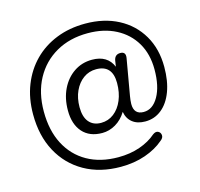

<svg xmlns="http://www.w3.org/2000/svg" viewBox="-122 -846 1191 1142"><g transform="rotate(-15 473.5 -275.0)"><path d="M439 -119Q483 -119 517.5 -145.5Q552 -172 571.5 -218.5Q591 -265 591 -324Q591 -435 491 -435Q447 -435 412.5 -410Q378 -385 358 -341.5Q338 -298 338 -242Q338 -182 364.5 -150.5Q391 -119 439 -119ZM485 164Q357 164 261.5 110Q166 56 113 -42Q60 -140 60 -272Q60 -371 92 -452Q124 -533 182 -591.5Q240 -650 320.5 -682Q401 -714 498 -714Q614 -714 701.5 -668Q789 -622 838 -538.5Q887 -455 887 -344Q887 -257 863 -193Q839 -129 795.5 -94Q752 -59 695 -59Q646 -59 616 -83Q586 -107 579 -149Q552 -105 512.5 -82Q473 -59 430 -59Q352 -59 309 -107.5Q266 -156 266 -241Q266 -315 294 -372.5Q322 -430 371 -463Q420 -496 482 -496Q577 -496 609 -419L615 -457Q622 -491 655 -491Q690 -491 684 -453L645 -229Q643 -216 641.5 -204Q640 -192 640 -181Q640 -116 700 -116Q756 -116 791.5 -178.5Q827 -241 827 -344Q827 -439 786 -508.5Q745 -578 671 -616.5Q597 -655 498 -655Q387 -655 303 -607Q219 -559 172.5 -473Q126 -387 126 -272Q126 -155 170 -70.5Q214 14 294.5 59.5Q375 105 485 105Q558 105 618 84Q678 63 719 27Q738 13 752.5 20.5Q767 28 768.5 45Q770 62 751 76Q705 116 636.5 140Q568 164 485 164Z"/></g></svg>

Font: Chiron GoRound TC N
Style: Regular
Weight: 350
Designer: Ryoko NISHIZUKA 西塚涼子 (kana, bopomofo & ideographs); Paul D. Hunt (Latin, Greek & Cyrillic); Sandoll Communications 산돌커뮤니
Foundry: Adobe
Version: Version 1.000;hotconv 1.1.1;makeotfexe 2.6.0